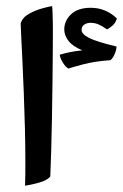

<svg xmlns="http://www.w3.org/2000/svg" viewBox="-20 -566 395 617"><path d="M199.7 -345.7Q190.4 -351.1 182.1 -364.5Q173.8 -377.9 171.9 -390.1Q186.5 -394.5 202.4 -397.9Q218.3 -401.4 244.6 -404.3Q213.4 -417 200 -434.8Q186.5 -452.6 186.5 -471.2Q186.5 -499.5 208.5 -520.3Q230.5 -541 271.5 -541Q319.8 -541 355.5 -506.8Q352.1 -493.7 342.8 -484.9Q333.5 -476.1 323.7 -471.7Q310.1 -481.4 297.6 -487.1Q285.2 -492.7 271 -492.7Q259.8 -492.7 251 -487.1Q242.2 -481.4 242.2 -469.7Q242.2 -456.5 265.9 -444.3Q289.6 -432.1 354.5 -416.5Q354.5 -407.2 348.9 -393.3Q343.3 -379.4 335 -372.6Q284.7 -369.1 247.8 -359.4Q210.9 -349.6 199.7 -345.7ZM60.5 30.8Q61 15.1 61.3 -4.2Q61.5 -23.4 61.5 -44.9Q61.5 -94.7 60.1 -153.1Q58.6 -211.4 56.4 -269Q54.2 -326.7 51.8 -375.2Q49.3 -423.8 47.9 -455.1Q46.4 -486.3 46.4 -490.7Q52.2 -509.8 72.5 -521.2Q92.8 -532.7 114.7 -538.8Q136.7 -544.9 147.5 -546.4Q148.4 -540.5 148.9 -524.9Q149.4 -509.3 149.7 -494.4Q149.9 -479.5 149.9 -476.6Q149.9 -452.1 149.7 -406.5Q149.4 -360.8 148.7 -303.7Q147.9 -246.6 147 -188.2Q146 -129.9 144.5 -80.1Q143.1 -30.3 141.6 1Q131.8 13.7 105.2 21Q78.6 28.3 60.5 30.8Z"/></svg>

Font: Harmattan
Style: Bold
Weight: 700
Designer: George W. Nuss III and SIL International
Foundry: SIL International
Version: Version 4.000